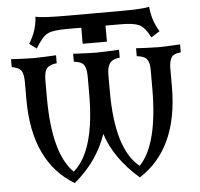

<svg xmlns="http://www.w3.org/2000/svg" viewBox="-60 -974 1090 1048"><g transform="rotate(-5 485.0 -450.0)"><path d="M164.6 -738.3 125.5 -767.1Q169.4 -836.9 172.4 -912.1Q206.1 -902.3 335 -902.3H622.1Q765.6 -902.3 795.4 -912.1Q801.3 -836.9 840.3 -773.9L793.5 -744.1Q763.7 -801.8 733.2 -815.9Q702.6 -830.1 633.8 -830.1H549.3V-742.2H416.5V-830.1H334Q261.2 -830.1 231.7 -815.4Q202.1 -800.8 164.6 -738.3ZM663.6 11.7Q529.3 -106 485.8 -242.2Q435.1 -94.2 307.1 11.7Q84 -123.5 84 -463.9V-561Q84 -608.9 69.6 -626Q55.2 -643.1 19.5 -648.9V-692.4Q76.2 -689 143.1 -687.5Q209.5 -689 266.1 -692.4V-648.9Q227.5 -644.5 211.9 -627.2Q196.3 -609.9 196.3 -560.5V-467.3Q196.3 -158.7 307.1 -51.3Q428.2 -154.3 428.2 -467.3V-561Q428.2 -606 414.8 -625.2Q401.4 -644.5 359.9 -648.9V-692.4Q418 -689 485.8 -687.5Q553.2 -689 611.3 -692.4V-648.9Q572.8 -646 557.1 -625.2Q541.5 -604.5 541.5 -561.5V-469.2Q541.5 -152.3 668.5 -51.3Q773.9 -160.6 773.9 -467.8V-570.8Q773.9 -605 761 -624.8Q748 -644.5 704.6 -648.9V-692.4Q761.2 -689 827.6 -687.5Q889.2 -689 945.8 -692.4V-648.9Q904.8 -645.5 893.1 -624.3Q881.3 -603 881.3 -566.4V-467.3Q881.3 -126.5 663.6 11.7Z"/></g></svg>

Font: Kelvinch
Style: Bold
Weight: 700
Designer: Paul James Miller
Foundry: High-Logic / Made with FontCreator
Version: Version 3.501;March 28, 2021;FontCreator 13.0.0.2683 64-bit